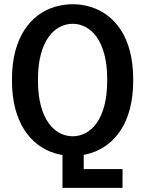

<svg xmlns="http://www.w3.org/2000/svg" viewBox="-20 -726 690 908"><path d="M275.5 162.5V0H376V88.5L361 73.5H559.5V162.5ZM324 11Q280 11 238 -1.8Q196 -14.5 159.8 -41.5Q123.5 -68.5 95.8 -110.8Q68 -153 52.2 -212Q36.5 -271 36.5 -348Q36.5 -424.5 52.2 -483.5Q68 -542.5 95.8 -584.8Q123.5 -627 159.8 -653.8Q196 -680.5 238 -693.2Q280 -706 324 -706Q367.5 -706 409 -693.2Q450.5 -680.5 487 -653.8Q523.5 -627 551.2 -584.8Q579 -542.5 594.5 -483.5Q610 -424.5 610 -348Q610 -271 594.5 -212Q579 -153 551.2 -110.8Q523.5 -68.5 487 -41.5Q450.5 -14.5 409 -1.8Q367.5 11 324 11ZM324 -81.5Q355 -81.5 384.2 -96.5Q413.5 -111.5 436.8 -143.5Q460 -175.5 473.5 -226.2Q487 -277 487 -348Q487 -418.5 473.5 -469Q460 -519.5 436.8 -551.5Q413.5 -583.5 384.2 -598.5Q355 -613.5 324 -613.5Q292.5 -613.5 263 -598.5Q233.5 -583.5 210.2 -551.5Q187 -519.5 173.2 -469Q159.5 -418.5 159.5 -348Q159.5 -277 173.2 -226.2Q187 -175.5 210.2 -143.5Q233.5 -111.5 263 -96.5Q292.5 -81.5 324 -81.5Z"/></svg>

Font: Trispace Thin Medium
Style: Regular
Weight: 500
Version: Version 1.210